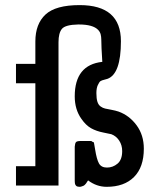

<svg xmlns="http://www.w3.org/2000/svg" viewBox="-20 -720 618 745"><path d="M42 0V-75.2H117.2V-397H42V-472.2H117.2V-559.1Q117.2 -627 156.5 -663.6Q195.8 -700.2 289.1 -700.2Q449.2 -700.2 449.2 -560.1Q449.2 -433.1 397 -414.1L386.2 -411.1Q374 -408.2 369.6 -405Q365.2 -401.9 359.6 -389.9Q354 -377.9 354 -358.9Q354 -337.9 357.9 -325.4Q361.8 -313 370.4 -306.9Q378.9 -300.8 387.9 -298.8Q397 -296.9 412.6 -293.9Q428.2 -291 439.9 -287.1Q481.9 -272 510 -233.9Q538.1 -195.8 538.1 -143.1Q538.1 -71.3 500 -33.2Q461.9 4.9 394 4.9Q355 4.9 321.8 -20Q320.8 -19 317.9 -14.4Q314.9 -9.8 314 -8.3Q313 -6.8 309.6 -3.4Q306.2 0 303.5 1Q300.8 2 296.9 3.4Q293 4.9 289.1 4.9Q280.3 4.9 276.1 1.5Q272 -2 271 -7.1Q270 -12.2 270 -20V-150.9Q271 -164.1 274.9 -168.5Q278.8 -172.9 293 -172.9H311Q319.8 -172.9 323.5 -172.9Q327.1 -172.9 331.5 -172.9Q335.9 -172.9 337.4 -170.9Q338.9 -168.9 341.6 -168.9Q344.2 -168.9 344.7 -165Q345.2 -161.1 345.7 -159.7Q346.2 -158.2 347.2 -151.1Q348.1 -144 349.1 -140.1Q355 -102.1 364 -85.9Q373 -69.8 395 -69.8Q418 -69.8 436 -85Q454.1 -100.1 454.1 -133.8Q454.1 -156.7 442.6 -174.3Q431.2 -191.9 412.1 -199.2Q409.2 -200.2 381.6 -205.6Q354 -210.9 333.5 -222.4Q313 -233.9 295.9 -258.8Q270 -294.9 270 -346.2Q270 -468.3 377 -480Q375 -506.8 374 -532Q373 -557.1 373 -567.1Q373 -577.1 370.6 -586.7Q368.2 -596.2 360.8 -604Q340.8 -625 286.1 -625H283.2Q233.4 -624 220.2 -607.9Q207 -591.8 207 -556.2V0Z"/></svg>

Font: CMU Concrete
Style: Bold
Weight: 700
Version: Version 0.7.0